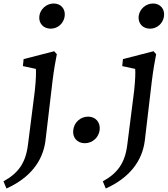

<svg xmlns="http://www.w3.org/2000/svg" viewBox="-75 -807 959 1098"><path d="M-55 230 -38 271C97 210 170 115 185 -2L225 -341C234 -413 242 -456 250 -497L235 -514L60 -469L56 -429L130 -413C132 -395 131 -352 124 -287L85 20C72 125 30 183 -55 230ZM150 -715C145 -674 173 -643 215 -643C256 -643 290 -674 295 -715C300 -755 274 -787 232 -787C191 -787 155 -755 150 -715Z M410 12C454 12 490 -21 495 -64C500 -107 472 -140 429 -140C385 -140 349 -107 344 -64C338 -21 366 12 410 12Z M513 230 530 271C665 210 738 115 753 -2L793 -341C802 -413 810 -456 818 -497L803 -514L628 -469L624 -429L698 -413C700 -395 699 -352 692 -287L653 20C640 125 598 183 513 230ZM718 -715C713 -674 741 -643 783 -643C824 -643 858 -674 863 -715C868 -755 842 -787 800 -787C759 -787 723 -755 718 -715Z"/></svg>

Font: TPK Tissa Web Medium
Style: Italic
Weight: 500
Italic angle: -7°
Designer: Jacques Le Bailly, Suppakit Chalermlarp | Katatrad Co.,Ltd.
Foundry: Jacques Le Bailly, Cadson Demak Co.,Ltd.
Version: Version 5.000;Glyphs 3.1.2 (3151)